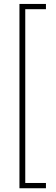

<svg xmlns="http://www.w3.org/2000/svg" viewBox="-20 -832 290 998"><path d="M81.1 146.5V-811.5H218.8V-784.2H111.3V119.1H218.8V146.5Z"/></svg>

Font: Reddit Sans Condensed ExtraLight
Style: Regular
Weight: 250
Version: Version 1.014